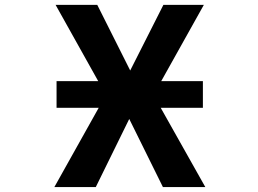

<svg xmlns="http://www.w3.org/2000/svg" viewBox="-20 -752 1040 774"><path d="M208 -317.4V-424.8H376L204.1 -732.4H372.1L504.9 -467.8L638.7 -732.4H801.8L629.9 -424.8H797.9V-317.4H627.9L807.6 2H636.7L501 -272.5L366.2 2H199.2L377.9 -317.4Z"/></svg>

Font: Gen Shin Gothic Monospace Bold
Style: Bold
Weight: 700
Designer: [Source Han Sans]
Ryoko NISHIZUKA  (kana & ideographs); Paul D. Hunt (Latin, Greek & Cyrillic); Wenlong ZHANG  (bopomofo
Version: Version 1.002.20150607